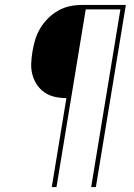

<svg xmlns="http://www.w3.org/2000/svg" viewBox="-20 -755 540 775"><path d="M189 0 248 -359Q224 -359 201.5 -364Q179 -369 160.5 -381.5Q142 -394 129.5 -412.5Q117 -431 111 -453Q105 -475 106 -499Q107 -523 111 -547Q115 -571 122 -594.5Q129 -618 142 -640Q155 -662 174 -681Q193 -700 215.5 -712.5Q238 -725 262 -730Q286 -735 310 -735H488L367 0H348L466 -717H326L208 0Z"/></svg>

Font: Iosevka Curly Slab Thin
Style: Italic
Weight: 100
Italic angle: -9°
Monospace: yes
Designer: Belleve Invis
Foundry: Belleve Invis
Version: Version 22.1.2; ttfautohint (v1.8.4)